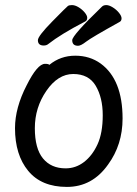

<svg xmlns="http://www.w3.org/2000/svg" viewBox="-20 -711 540 755"><path d="M243 24Q143 24 91 -39Q39 -102 39 -207Q39 -287 85 -376Q127 -460 157 -460Q171 -460 174 -456Q218 -492 276 -492Q333 -492 376 -461Q462 -398 462 -245Q462 -142 405 -64Q343 24 243 24ZM238 -49Q278 -49 310.5 -74Q343 -99 363.5 -143.5Q384 -188 384 -258Q384 -327 356.5 -373.5Q329 -420 268 -420Q208 -420 162.5 -354Q117 -288 117 -207Q117 -127 149 -88Q181 -49 238 -49ZM152 -532Q129 -532 129 -553Q129 -569 185.5 -626.5Q242 -684 247 -687.5Q252 -691 263 -691Q275 -691 289 -682.5Q303 -674 313 -662Q323 -650 323 -641Q323 -630 314 -626Q218 -576 170 -538Q163 -532 152 -532ZM287 -531Q264 -531 264 -553Q264 -572 381 -685Q387 -691 398 -691Q409 -691 423.5 -682Q438 -673 448 -660.5Q458 -648 458 -639Q458 -628 449 -624Q339 -563 318.5 -547Q298 -531 287 -531Z"/></svg>

Font: LXGW WenKai Mono TC
Style: Bold
Weight: 700
Designer: LXGW / Fontworks Inc.
Foundry: LXGW / Fontworks Inc.
Version: Version 1.330